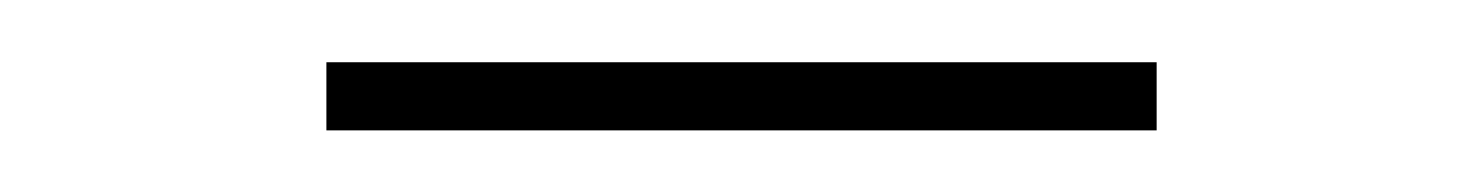

<svg xmlns="http://www.w3.org/2000/svg" viewBox="-20 -690 479 62"><path d="M85.4 -669.9H353.5V-647.9H85.4Z"/></svg>

Font: Wand UI Pro
Style: Regular
Weight: 400
Designer: Andreas Faust
Version: Version 1.003;FEAKit 1.0